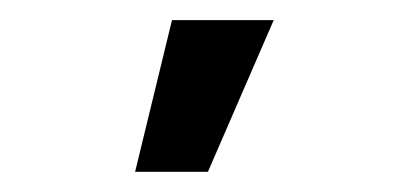

<svg xmlns="http://www.w3.org/2000/svg" viewBox="-20 -759 401 188"><path d="M112.3 -590.8 148.4 -739.3H248L183.6 -590.8Z"/></svg>

Font: Post No Bills Jaffna
Style: Bold
Weight: 700
Designer: Kosala Senevirathne, Siva Puranthara, Lasantha Premarathna, Tharique Azeez
Foundry: Mooniak
Version: Version 1.220 ; ttfautohint (v1.6)